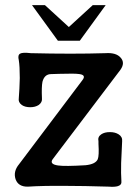

<svg xmlns="http://www.w3.org/2000/svg" viewBox="-20 -731 540 753"><path d="M156.2 -710.9H105.5L207 -571.3H293L394.5 -710.9H343.8L250 -625ZM302.7 -416 54.7 -86.9Q31.2 -58.6 41 -28.3Q51.8 2 89.8 1Q148.4 -2.9 239.3 -2Q306.6 -2 406.2 1Q429.7 2.9 442.4 -1Q458 -5.9 456.1 -20.5Q454.1 -48.8 455.1 -91.8Q456.1 -125 459 -176.8Q460.9 -194.3 445.3 -204.1Q431.6 -212.9 411.1 -212.9Q389.6 -212.9 377 -204.1Q362.3 -194.3 366.2 -176.8V-167Q369.1 -120.1 363.3 -106.4Q354.5 -86.9 315.4 -83Q234.4 -78.1 208 -82Q172.9 -86.9 186.5 -106.4L452.1 -457Q471.7 -484.4 453.1 -504.9Q435.5 -525.4 393.6 -522.5Q329.1 -520.5 255.9 -520.5Q181.6 -520.5 100.6 -522.5Q68.4 -526.4 58.6 -520.5Q48.8 -514.6 53.7 -495.1Q57.6 -471.7 57.6 -424.8Q56.6 -381.8 53.7 -345.7Q50.8 -330.1 65.4 -319.3Q78.1 -310.5 98.6 -310.5Q118.2 -310.5 131.8 -319.3Q146.5 -330.1 144.5 -345.7Q142.6 -390.6 146.5 -410.2Q154.3 -440.4 180.7 -440.4L211.9 -441.4Q274.4 -443.4 292 -440.4Q319.3 -436.5 302.7 -416Z"/></svg>

Font: GungsuhChe
Style: Regular
Weight: 400
Monospace: yes
Version: Version 2.21